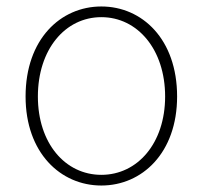

<svg xmlns="http://www.w3.org/2000/svg" viewBox="-20 -560 626 593"><path d="M293 13C419 13 527 -88 527 -262C527 -439 419 -540 293 -540C167 -540 59 -439 59 -262C59 -88 167 13 293 13ZM293 -20C181 -20 97 -118 97 -262C97 -407 181 -507 293 -507C405 -507 490 -407 490 -262C490 -118 405 -20 293 -20Z"/></svg>

Font: Source Han Sans JP ExtraLight
Style: Regular
Weight: 250
Designer: Ryoko NISHIZUKA 西塚涼子 (kana, bopomofo & ideographs); Paul D. Hunt (Latin, Greek & Cyrillic); Sandoll Communications 산돌커뮤니
Foundry: Adobe
Version: Version 2.001;hotconv 1.0.107;makeotfexe 2.5.65593